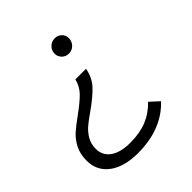

<svg xmlns="http://www.w3.org/2000/svg" viewBox="-189 -658 945 945"><g transform="rotate(-45 283.5 -185.0)"><path d="M287 -476Q287 -499 303 -514.5Q319 -530 341 -530Q362 -530 376.5 -516Q391 -502 391 -482Q391 -459 375.5 -443Q360 -427 338 -427Q316 -427 301.5 -441.5Q287 -456 287 -476ZM26 7Q26 -39 43.5 -73Q61 -107 87 -130Q113 -153 155 -183Q206 -220 233 -247.5Q260 -275 270 -315H344Q334 -262 301.5 -227.5Q269 -193 211 -152Q173 -126 151 -107Q129 -88 114 -62Q99 -36 99 -2Q99 44 136 70.5Q173 97 241 97Q307 97 356.5 77Q406 57 445 16L492 59Q447 108 381.5 134Q316 160 231 160Q136 160 81 119Q26 78 26 7Z"/></g></svg>

Font: Idrija
Style: Italic
Weight: 400
Italic angle: -11.3°
Designer: Julieta Ulanovsky
Foundry: Julieta Ulanovsky
Version: Version 7.200